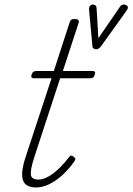

<svg xmlns="http://www.w3.org/2000/svg" viewBox="-20 -814 586 849"><path d="M140 15Q113 15 96.5 3.5Q80 -8 78 -36Q76 -64 91 -113L208 -468H131Q121 -468 119 -472.5Q117 -477 120 -485Q123 -493 127.5 -496.5Q132 -500 141 -500H218L288 -715Q290 -723 295 -726.5Q300 -730 311 -730Q321 -730 325.5 -726Q330 -722 328 -714L258 -500H388Q398 -500 400 -496Q402 -492 399 -484Q396 -474 391.5 -471Q387 -468 378 -468H246L130 -114Q114 -63 116.5 -41.5Q119 -20 150 -20Q179 -20 214.5 -46.5Q250 -73 285 -119Q291 -126 295.5 -126Q300 -126 305 -121Q313 -116 313 -111Q313 -106 309 -101Q284 -65 255 -39Q226 -13 196.5 1Q167 15 140 15ZM527 -794Q536 -794 543 -787.5Q550 -781 539 -766L425 -607Q421 -603 416.5 -599.5Q412 -596 405 -596Q399 -596 394.5 -599Q390 -602 389 -606L374 -769Q373 -780 377.5 -787Q382 -794 390 -794Q395 -794 400.5 -791Q406 -788 407 -779L415 -645L509 -782Q514 -790 518.5 -792Q523 -794 527 -794Z"/></svg>

Font: Playwrite US Trad Thin
Style: Regular
Weight: 250
Designer: Veronika Burian, José Scaglione
Foundry: TypeTogether
Version: Version 1.003